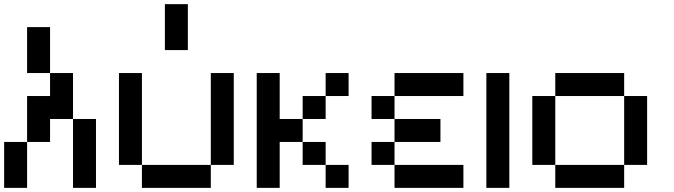

<svg xmlns="http://www.w3.org/2000/svg" viewBox="-20 -909 3262 929"><path d="M222.2 -555.6H111.1V-777.8H222.2ZM222.2 -444.4V-555.6H333.3V-333.3H222.2V-222.2H111.1V-444.4ZM111.1 0H0V-222.2H111.1ZM444.4 0H333.3V-333.3H444.4Z M666.7 -111.1H555.6V-555.6H666.7ZM1111.1 -111.1H1000V-555.6H1111.1ZM1000 0H666.7V-111.1H1000ZM888.9 -666.7H777.8V-888.9H888.9Z M1666.7 0H1555.6V-111.1H1666.7ZM1333.3 -222.2V0H1222.2V-555.6H1333.3V-333.3H1444.4V-222.2ZM1555.6 -333.3H1444.4V-444.4H1555.6ZM1666.7 -444.4H1555.6V-555.6H1666.7ZM1555.6 -111.1H1444.4V-222.2H1555.6Z M1888.9 -444.4V-555.6H2222.2V-444.4ZM1888.9 0V-111.1H2222.2V0ZM1888.9 -222.2V-333.3H2111.1V-222.2ZM1777.8 -333.3V-444.4H1888.9V-333.3ZM1777.8 -111.1V-222.2H1888.9V-111.1Z M2444.4 0H2333.3V-555.6H2444.4Z M2666.7 -111.1H2555.6V-444.4H2666.7ZM3000 -444.4H2666.7V-555.6H3000ZM3111.1 -111.1H3000V-444.4H3111.1ZM3000 0H2666.7V-111.1H3000Z"/></svg>

Font: Pixeloid Sans
Style: Regular
Weight: 400
Designer: GGBotNet
Foundry: GGBotNet
Version: 0.5